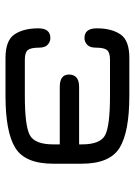

<svg xmlns="http://www.w3.org/2000/svg" viewBox="84 -574 490 698"><g transform="rotate(90 329.0 -225.0)"><path d="M190.4 -450.2H328.1Q460 -450.2 517.6 -414.6Q575.2 -378.9 575.2 -276.4V-173.8Q575.2 -71.3 517.6 -35.6Q460 0 328.1 0H190.4Q127 0 105 -32.7Q83 -65.4 83 -119.1Q83 -163.1 118.2 -163.1Q131.8 -163.1 142.6 -153.3Q153.3 -143.6 153.3 -121.1Q153.3 -91.8 162.1 -81.1Q170.9 -70.3 197.3 -70.3H328.1Q437.5 -70.3 471.2 -88.4Q504.9 -106.4 504.9 -173.8V-197.3H295.9Q251 -197.3 251 -230.5Q251 -267.6 295.9 -267.6H504.9V-277.3Q504.9 -344.7 471.2 -362.3Q437.5 -379.9 328.1 -379.9H197.3Q170.9 -379.9 162.1 -369.1Q153.3 -358.4 153.3 -329.1Q153.3 -306.6 142.6 -296.9Q131.8 -287.1 118.2 -287.1Q83 -287.1 83 -332Q83 -385.7 105 -418Q127 -450.2 190.4 -450.2Z"/></g></svg>

Font: Jura
Style: DemiBold
Weight: 600
Version: Version 2.4